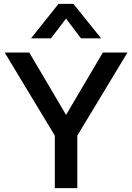

<svg xmlns="http://www.w3.org/2000/svg" viewBox="-20 -971 682 991"><path d="M263 -271 4 -700H131L321 -378L511 -700H638L379 -271V0H263ZM282 -951H359L502 -773H398L321 -875L243 -773H140Z"/></svg>

Font: Bai Jamjuree SemiBold
Style: Regular
Weight: 600
Version: Version 1.000; ttfautohint (v1.6)